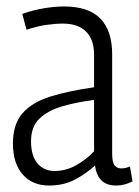

<svg xmlns="http://www.w3.org/2000/svg" viewBox="-20 -564 431 594"><path d="M20 -120Q20 -180 50 -214Q80 -248 136.5 -265.5Q193 -283 271 -294V-395Q271 -441 246.5 -466Q222 -491 174 -491Q152 -491 123.5 -487Q95 -483 62 -472L49 -521Q83 -533 116.5 -538.5Q150 -544 178 -544Q254 -544 290.5 -506.5Q327 -469 327 -396V-89Q327 -62 334.5 -52.5Q342 -43 355 -43Q369 -43 382 -49L390 -3Q366 10 339 10Q282 10 274 -52Q247 -27 212 -8.5Q177 10 132 10Q80 10 50 -24.5Q20 -59 20 -120ZM76 -127Q76 -82 96 -58.5Q116 -35 149 -35Q184 -35 216 -53Q248 -71 271 -96V-255Q217 -248 172.5 -235Q128 -222 102 -197Q76 -172 76 -127Z"/></svg>

Font: Georama SemiCondensed Light
Style: Regular
Weight: 300
Width: 4
Designer: Jean-Baptiste Levee
Foundry: Production Type
Version: Version 1.000